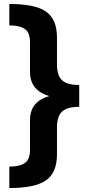

<svg xmlns="http://www.w3.org/2000/svg" viewBox="-20 -756 460 967"><path d="M27 -736Q157 -736 212 -697.5Q267 -659 267 -566V-432Q267 -376 292.5 -352Q318 -328 379 -328V-218Q318 -218 292.5 -194Q267 -170 267 -114V21Q267 113 212 152Q157 191 27 191V83Q82 83 106.5 64Q131 45 131 2V-149Q131 -199 156 -229Q181 -259 228 -272Q181 -286 156 -316Q131 -346 131 -396V-546Q131 -590 106.5 -609Q82 -628 27 -628Z"/></svg>

Font: Kantumruy Pro
Style: Bold
Weight: 700
Version: Version 1.002